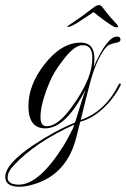

<svg xmlns="http://www.w3.org/2000/svg" viewBox="-49 -486 479 730"><path d="M25 224Q-29 224 -29 187Q-29 137 79 65Q118 39 157.5 17.5Q197 -4 236 -20Q239 -29 243.5 -42.5Q248 -56 253 -74Q255 -81 260.5 -98.5Q266 -116 276 -145Q201 2 123 2Q59 2 59 -83Q59 -162 119 -240Q184 -324 258 -324Q310 -324 310 -263Q310 -248 307 -231Q358 -347 396 -347Q409 -347 409 -335Q409 -326 391 -323Q368 -319 357 -309Q341 -292 325 -259.5Q309 -227 295 -177Q285 -140 276 -103.5Q267 -67 258 -30Q305 -46 341.5 -80.5Q378 -115 403 -166Q405 -169 407 -169Q409 -169 410 -166.5Q411 -164 409 -161Q396 -134 373.5 -106Q351 -78 321.5 -55.5Q292 -33 256 -23L242 33Q208 172 88 212Q52 224 25 224ZM128 -6Q171 -6 223 -78Q243 -105 259 -132.5Q275 -160 286 -187Q294 -208 298 -227.5Q302 -247 302 -266Q302 -314 267 -314H259Q228 -308 189 -255Q155 -212 139 -172Q123 -134 114 -101Q105 -68 105 -41Q105 -6 128 -6ZM23 216Q100 216 194 66Q200 56 208.5 40.5Q217 25 227 5Q230 0 233 -12Q160 21 102.5 59.5Q45 98 4 142Q-20 167 -20 189Q-20 216 23 216ZM392 -382Q387 -382 371.5 -392Q356 -402 338 -415.5Q320 -429 307 -440Q282 -424 254.5 -405.5Q227 -387 213 -384Q206 -382 207 -385Q208 -387 218.5 -394Q229 -401 243 -410.5Q257 -420 265 -426Q288 -443 302 -454Q316 -465 323 -466Q327 -467 331 -466Q336 -465 344 -454Q352 -443 366 -426Q371 -420 379.5 -411Q388 -402 394.5 -394.5Q401 -387 400 -385Q399 -382 392 -382Z"/></svg>

Font: Imperial Script
Style: Regular
Weight: 400
Designer: Robert E. Leuschke
Foundry: Robert E. Leuschke
Version: Version 1.010; ttfautohint (v1.8.3)